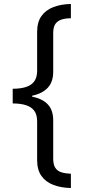

<svg xmlns="http://www.w3.org/2000/svg" viewBox="-20 -812 431 967"><path d="M44 -365Q84 -365 111.5 -374Q139 -383 153 -403Q167 -423 167 -455V-651Q167 -701 189 -731.5Q211 -762 249.5 -776.5Q288 -791 337 -792V-720Q310 -720 290 -713.5Q270 -707 259 -691.5Q248 -676 248 -645V-450Q248 -400 221 -370.5Q194 -341 142 -330V-325Q194 -315 221 -286Q248 -257 248 -206V-13Q248 18 259 34Q270 50 290 56Q310 62 337 63V135Q288 134 249.5 119.5Q211 105 189 74.5Q167 44 167 -6V-201Q167 -234 153 -253.5Q139 -273 111.5 -282Q84 -291 44 -291Z"/></svg>

Font: hexumalayalam05
Style: Book
Weight: 400
Designer: Jelle Bosma - Monotype Design Team
Foundry: Monotype Imaging Inc.
Version: Version 2.003